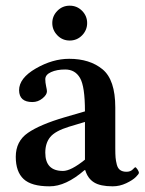

<svg xmlns="http://www.w3.org/2000/svg" viewBox="-20 -653 516 683"><path d="M184.1 -527.3Q166 -545.9 166 -571Q166 -596.2 184.1 -614.5Q202.1 -632.8 228 -632.8Q253.9 -632.8 272 -614.5Q290 -596.2 290 -571Q290 -545.9 272 -527.3Q253.9 -508.8 228 -508.8Q202.1 -508.8 184.1 -527.3ZM280.8 -47.9Q213.9 10.3 155.8 9.8Q91.8 9.8 64 -16.1Q36.1 -42 36.1 -95.2Q36.1 -150.4 79.1 -180.2Q122.1 -210 210 -235.8L282.2 -256.8Q282.2 -345.7 264.6 -375.7Q247.1 -405.8 211.9 -405.8Q182.1 -405.8 161.6 -396.5Q141.1 -387.2 141.1 -371.1Q141.1 -359.9 144 -346.4Q147 -333 147 -328.1Q147 -315.9 131.1 -303Q115.2 -290 95.2 -290Q48.3 -290 47.9 -332Q47.9 -375 107.4 -409.4Q167 -443.8 226.1 -443.8Q299.3 -443.8 344.7 -406.5Q390.1 -369.1 390.1 -271V-126Q390.1 -104 391.1 -92.5Q392.1 -81.1 395.5 -67.6Q398.9 -54.2 407.5 -48.1Q416 -42 429.9 -42Q443.8 -42 451.9 -50Q460 -58.1 460.9 -58.1Q463.9 -58.1 469 -50.5Q474.1 -43 474.1 -38.1Q474.1 -34.2 463.1 -23.2Q452.1 -12.2 429 -1.2Q405.8 9.8 380.9 9.8Q336.9 9.8 314.5 -4.2Q292 -18.1 283.2 -47.9ZM282.2 -85V-219.2L225.1 -202.1Q176.3 -187 158.7 -165.5Q141.1 -144 141.1 -109.9Q141.1 -44.9 204.1 -44.9Q232.4 -44.9 282.2 -85Z"/></svg>

Font: Linux Libertine
Style: Semibold
Weight: 600
Designer: Philipp H. Poll
Foundry: Philipp H. Poll
Version: Version 5.1.2 ; ttfautohint (v0.9)